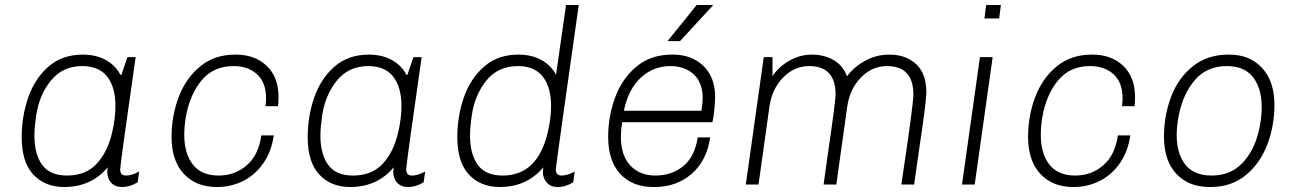

<svg xmlns="http://www.w3.org/2000/svg" viewBox="-20 -740 5197 770"><path d="M463 -440H467L491 -511H524Q462 -79 462 -61Q462 -36 485 -36Q508 -36 538 -52L532 -9Q502 10 469 10Q442 10 426 -7Q410 -24 410 -52Q410 -57 412 -69Q346 10 237 10Q160 10 113.5 -40Q67 -90 67 -190Q67 -273 93 -348.5Q119 -424 174 -472.5Q229 -521 312 -521Q365 -521 404 -499.5Q443 -478 463 -440ZM125 -277Q118 -228 118 -197Q118 -122 149 -79Q180 -36 249 -36Q324 -36 368 -83.5Q412 -131 430 -210Q443 -265 443 -315Q443 -390 410 -432.5Q377 -475 310 -475Q232 -475 185 -418Q138 -361 125 -277Z M1097 -351Q1097 -327 1095 -314H1045Q1047 -336 1047 -346Q1047 -409 1011 -442Q975 -475 917 -475Q835 -475 787.5 -416.5Q740 -358 725 -269Q719 -233 719 -200Q719 -124 753.5 -80Q788 -36 857 -36Q922 -36 969.5 -77Q1017 -118 1028 -197H1078Q1069 -133 1036.5 -86Q1004 -39 955.5 -14.5Q907 10 851 10H849Q766 10 717 -43Q668 -96 668 -191Q668 -275 696.5 -350.5Q725 -426 782.5 -473.5Q840 -521 923 -521H926Q1002 -521 1049.5 -476Q1097 -431 1097 -351Z M1610 -440H1614L1638 -511H1671Q1609 -79 1609 -61Q1609 -36 1632 -36Q1655 -36 1685 -52L1679 -9Q1649 10 1616 10Q1589 10 1573 -7Q1557 -24 1557 -52Q1557 -57 1559 -69Q1493 10 1384 10Q1307 10 1260.5 -40Q1214 -90 1214 -190Q1214 -273 1240 -348.5Q1266 -424 1321 -472.5Q1376 -521 1459 -521Q1512 -521 1551 -499.5Q1590 -478 1610 -440ZM1272 -277Q1265 -228 1265 -197Q1265 -122 1296 -79Q1327 -36 1396 -36Q1471 -36 1515 -83.5Q1559 -131 1577 -210Q1590 -265 1590 -315Q1590 -390 1557 -432.5Q1524 -475 1457 -475Q1379 -475 1332 -418Q1285 -361 1272 -277Z M2210 -440 2250 -720H2301Q2209 -72 2209 -61Q2209 -36 2232 -36Q2255 -36 2285 -52L2279 -9Q2249 10 2216 10Q2188 10 2172.5 -8Q2157 -26 2157 -52Q2157 -57 2159 -69Q2093 10 1984 10Q1907 10 1860.5 -40Q1814 -90 1814 -190Q1814 -273 1840 -348.5Q1866 -424 1921 -472.5Q1976 -521 2059 -521Q2112 -521 2151 -499.5Q2190 -478 2210 -440ZM1872 -277Q1865 -228 1865 -197Q1865 -122 1896 -79Q1927 -36 1996 -36Q2136 -36 2177 -210Q2190 -265 2190 -315Q2190 -390 2157 -432.5Q2124 -475 2057 -475Q1978 -475 1931 -417.5Q1884 -360 1872 -277Z M2848 -351Q2848 -334 2845 -302Q2842 -270 2837 -250H2475Q2470 -218 2470 -192Q2470 -116 2508 -76Q2546 -36 2608 -36Q2675 -36 2721 -74.5Q2767 -113 2778 -189H2828Q2815 -96 2754 -43Q2693 10 2605 10H2600Q2516 10 2467.5 -42.5Q2419 -95 2419 -191Q2419 -274 2447 -349.5Q2475 -425 2532.5 -473Q2590 -521 2674 -521H2679Q2754 -521 2801 -475.5Q2848 -430 2848 -351ZM2482 -296H2793Q2798 -325 2798 -346Q2798 -409 2762 -442Q2726 -475 2668 -475Q2601 -475 2550.5 -429Q2500 -383 2482 -296ZM2839 -720 2838 -717 2707 -575H2657L2774 -720Z M3377 -434Q3404 -471 3449 -496Q3494 -521 3547 -521Q3613 -521 3654 -483Q3695 -445 3695 -371Q3695 -350 3687 -288Q3679 -226 3665 -133L3646 0H3595L3602 -49Q3643 -322 3643 -361Q3643 -475 3537 -475Q3477 -475 3432.5 -429Q3388 -383 3378 -314L3334 0H3283L3299 -115Q3331 -334 3331 -361Q3331 -475 3225 -475Q3165 -475 3120.5 -429Q3076 -383 3066 -314L3022 0H2971L3043 -511H3078V-435Q3106 -475 3148 -498Q3190 -521 3235 -521Q3286 -521 3323.5 -499Q3361 -477 3377 -434Z M3987 -666H3928L3935 -720H3994ZM3889 0H3838L3910 -511H3961Z M4532 -351Q4532 -327 4530 -314H4480Q4482 -336 4482 -346Q4482 -409 4446 -442Q4410 -475 4352 -475Q4270 -475 4222.5 -416.5Q4175 -358 4160 -269Q4154 -233 4154 -200Q4154 -124 4188.5 -80Q4223 -36 4292 -36Q4357 -36 4404.5 -77Q4452 -118 4463 -197H4513Q4504 -133 4471.5 -86Q4439 -39 4390.5 -14.5Q4342 10 4286 10H4284Q4201 10 4152 -43Q4103 -96 4103 -191Q4103 -275 4131.5 -350.5Q4160 -426 4217.5 -473.5Q4275 -521 4358 -521H4361Q4437 -521 4484.5 -476Q4532 -431 4532 -351Z M5091 -319Q5091 -236 5062.5 -160.5Q5034 -85 4976 -37.5Q4918 10 4835 10H4831Q4747 10 4697.5 -43Q4648 -96 4648 -192Q4648 -276 4676.5 -351.5Q4705 -427 4763.5 -474Q4822 -521 4906 -521H4910Q4992 -521 5041.5 -467.5Q5091 -414 5091 -319ZM4707 -276Q4699 -233 4699 -199Q4699 -124 4733.5 -80Q4768 -36 4839 -36Q4914 -36 4961 -84.5Q5008 -133 5027 -210Q5040 -261 5040 -310Q5040 -385 5005.5 -430Q4971 -475 4900 -475Q4820 -475 4772 -419Q4724 -363 4707 -276Z"/></svg>

Font: Chivo Thin Italic
Style: Regular
Weight: 100
Italic angle: -8.05°
Designer: Hector Gatti
Foundry: Omnibus-Type
Version: Version 1.007